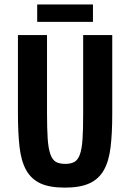

<svg xmlns="http://www.w3.org/2000/svg" viewBox="-20 -848 595 878"><path d="M62 -687.7V-331.1Q62 -240.9 69.3 -176.3Q76.6 -111.7 99.6 -70.3Q122.7 -28.9 164.9 -9.4Q207.1 10 276.7 10Q346.1 10 389 -9.6Q431.9 -29.3 454.9 -70.1Q478 -111 485.6 -174.4Q493.3 -237.7 493.3 -325.9V-687.7H360.3V-325.9Q360.3 -254.7 357.3 -210.4Q354.3 -166.1 345.2 -141.3Q336.1 -116.4 320.1 -107.5Q304 -98.6 278.6 -98.6Q252.1 -98.6 235.9 -107.6Q219.7 -116.7 210.5 -142.3Q201.3 -167.9 198.1 -213.4Q195 -258.9 195 -331V-687.7ZM150.1 -748H405.1V-827.6H150.1Z"/></svg>

Font: Secuela Black
Style: Regular
Weight: 900
Designer: Fernando Haro
Foundry: deFharo
Version: Version 1.704